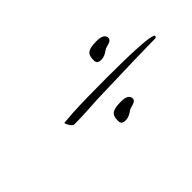

<svg xmlns="http://www.w3.org/2000/svg" viewBox="-36 -474 585 585"><g transform="rotate(-45 256.5 -182.0)"><path d="M345 -248Q338 -248 333 -251Q328 -254 328 -264Q328 -281 334 -288Q343 -299 375 -299Q410 -299 408 -278Q407 -271 395 -267Q379 -263 376 -260Q360 -248 345 -248ZM149 -167Q143 -167 136.5 -176.5Q130 -186 130 -192L170 -195Q224 -198 317 -198Q486 -198 510 -187Q513 -186 513 -184Q513 -178 507 -178Q457 -178 266 -172Q253 -172 208 -169Q189 -168 174.5 -167.5Q160 -167 149 -167ZM267 -65Q260 -65 255 -68Q250 -71 250 -81Q250 -98 256 -105Q265 -116 297 -116Q332 -116 330 -95Q329 -88 317 -84Q301 -80 298 -77Q282 -65 267 -65Z"/></g></svg>

Font: Whisper
Style: Regular
Weight: 400
Designer: Robert E. Leuschke
Foundry: Robert E. Leuschke
Version: Version 1.010; ttfautohint (v1.8.4.7-5d5b)